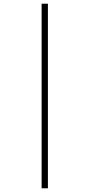

<svg xmlns="http://www.w3.org/2000/svg" viewBox="-20 -852 483 1038"><path d="M205 -832V166H239V-832Z"/></svg>

Font: Noto Sans Gurmukhi UI Condensed ExtraLight
Style: Regular
Weight: 200
Width: 3
Designer: Jelle Bosma - Monotype Design Team
Foundry: Monotype Imaging Inc.
Version: Version 2.004